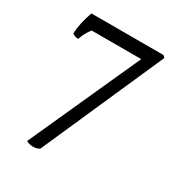

<svg xmlns="http://www.w3.org/2000/svg" viewBox="-165 -793 856 916"><g transform="rotate(30 263.5 -335.0)"><path d="M79 -543Q60 -543 46 -555Q48 -608 73 -680H470L481 -670L185 0Q170 10 152 10Q124 10 112 0L388 -610H115Q94 -583 83 -554Z"/></g></svg>

Font: Kotta One
Style: Regular
Weight: 400
Designer: Ania Kruk
Foundry: Ania Kruk
Version: Version 1.001